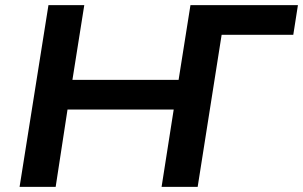

<svg xmlns="http://www.w3.org/2000/svg" viewBox="-20 -725 1176 745"><path d="M56 0 168 -705H307L261 -415H673L719 -705H1136L1118 -590H840L747 0H607L654 -300H242L196 0Z"/></svg>

Font: Nunito Sans 10pt SemiExpanded
Style: Bold Italic
Weight: 700
Width: 6
Italic angle: -9°
Designer: Vernon Adams
Foundry: Vernon Adams
Version: Version 3.101;gftools[0.9.27]